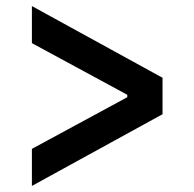

<svg xmlns="http://www.w3.org/2000/svg" viewBox="-20 -621 640 632"><path d="M85 -9 515 -245V-365L85 -601V-479L399 -309V-301L85 -131Z"/></svg>

Font: IBM Mono SemiBold
Style: Regular
Weight: 600
Monospace: yes
Designer: Mike Abbink, Paul van der Laan, Pieter van Rosmalen
Foundry: Bold Monday
Version: Version 2.3